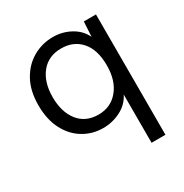

<svg xmlns="http://www.w3.org/2000/svg" viewBox="-164 -637 917 959"><g transform="rotate(-30 294.5 -158.0)"><path d="M436 194V-84Q413 -38 365.5 -14Q318 10 265 10Q203 10 151.5 -21Q100 -52 70 -110.5Q40 -169 40 -250Q40 -333 72 -391Q104 -449 157 -479.5Q210 -510 273 -510Q327 -510 373.5 -484.5Q420 -459 441 -414L446 -500H516V194ZM278 -60Q349 -60 392.5 -112.5Q436 -165 436 -253Q436 -343 393.5 -391.5Q351 -440 280 -440Q206 -440 164 -388Q122 -336 122 -250Q122 -164 163 -112Q204 -60 278 -60Z"/></g></svg>

Font: Prodigy Sans
Style: Regular
Weight: 400
Designer: Wei Huang
Foundry: Wei Huang
Version: Version 1.003; ttfautohint (v1.8.3)